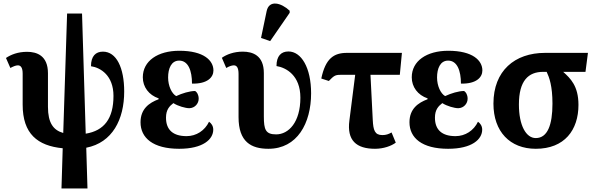

<svg xmlns="http://www.w3.org/2000/svg" viewBox="-20 -837 3381 1093"><path d="M330 236H478L471 4C620 -25 687 -157 687 -316C687 -451 643 -543 566 -543C525 -543 498 -518 498 -460C553 -452 626 -407 626 -291C626 -162 573 -93 468 -76L447 -760H362L340 -80C283 -96 253 -138 253 -229V-420C253 -521 189 -542 134 -542C82 -542 42 -526 14 -507L39 -450C54 -458 69 -465 82 -465C98 -465 109 -452 109 -418V-241C109 -75 194 -7 337 7Z M1000 10C1136 10 1194 -44 1194 -99C1194 -120 1183 -135 1170 -144C1146 -94 1098 -62 1042 -62C966 -62 925 -97 925 -167C925 -213 945 -233 967 -250C993 -233 1036 -221 1058 -221C1090 -222 1111 -248 1111 -275C1111 -298 1101 -313 1091 -319C1060 -319 1017 -306 983 -290C958 -304 937 -347 937 -396C937 -447 955 -492 1000 -492C1052 -492 1073 -434 1073 -361C1161 -359 1195 -397 1195 -436C1195 -492 1141 -548 1001 -548C878 -548 793 -490 793 -397C793 -342 827 -296 883 -277V-272C829 -252 780 -217 780 -141C780 -52 851 10 1000 10Z M1518 -603 1629 -764V-776C1580 -822 1512 -839 1498 -774L1466 -621ZM1508 10C1672 10 1751 -135 1751 -306C1751 -452 1695 -544 1622 -544C1581 -544 1554 -519 1554 -461C1609 -452 1690 -408 1690 -281C1690 -141 1623 -72 1552 -72C1492 -72 1482 -99 1482 -174V-421C1482 -522 1418 -543 1362 -543C1311 -543 1270 -527 1243 -508L1268 -450C1283 -459 1299 -465 1311 -465C1327 -465 1338 -453 1338 -416V-170C1338 -29 1410 10 1508 10Z M2115 10C2163 10 2208 -6 2233 -25L2209 -83C2192 -73 2177 -68 2157 -68C2113 -68 2105 -96 2102 -154L2089 -411H2256L2268 -536H1955C1880 -536 1833 -504 1809 -390L1852 -376C1880 -405 1888 -411 1917 -411H2002L1969 -151C1954 -38 2008 10 2115 10Z M2531 10C2667 10 2725 -44 2725 -99C2725 -120 2714 -135 2701 -144C2677 -94 2629 -62 2573 -62C2497 -62 2456 -97 2456 -167C2456 -213 2476 -233 2498 -250C2524 -233 2567 -221 2589 -221C2621 -222 2642 -248 2642 -275C2642 -298 2632 -313 2622 -319C2591 -319 2548 -306 2514 -290C2489 -304 2468 -347 2468 -396C2468 -447 2486 -492 2531 -492C2583 -492 2604 -434 2604 -361C2692 -359 2726 -397 2726 -436C2726 -492 2672 -548 2532 -548C2409 -548 2324 -490 2324 -397C2324 -342 2358 -296 2414 -277V-272C2360 -252 2311 -217 2311 -141C2311 -52 2382 10 2531 10Z M3030 10C3194 10 3273 -97 3273 -240C3273 -348 3227 -391 3186 -428H3313L3327 -536H3083C2910 -536 2789 -434 2789 -247C2789 -88 2883 10 3030 10ZM3030 -51C2975 -51 2934 -122 2934 -242C2934 -378 2988 -428 3072 -428H3092C3107 -396 3125 -348 3125 -247C3125 -126 3097 -51 3030 -51Z"/></svg>

Font: Noto Serif SemiCondensed
Style: Bold
Weight: 700
Width: 4
Designer: Monotype Design Team
Foundry: Monotype Imaging Inc.
Version: Version 2.015